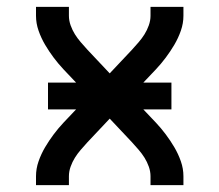

<svg xmlns="http://www.w3.org/2000/svg" viewBox="-20 -540 640 560"><path d="M85 0V-26Q85 -48 92.5 -69.5Q100 -91 111.5 -110.5Q123 -130 136.5 -148Q150 -166 165 -182L202 -221H120V-299H202L165 -338Q150 -354 136.5 -372Q123 -390 111.5 -409.5Q100 -429 92.5 -450.5Q85 -472 85 -494V-520H181V-494Q181 -480 186 -466Q191 -452 198.5 -440Q206 -428 215.5 -417Q225 -406 235 -395L300 -326L365 -395Q375 -406 384.5 -417Q394 -428 401.5 -440Q409 -452 414 -466Q419 -480 419 -494V-520H515V-494Q515 -472 507.5 -450.5Q500 -429 488.5 -409.5Q477 -390 463.5 -372Q450 -354 435 -338L398 -299H480V-221H398L435 -182Q450 -166 463.5 -148Q477 -130 488.5 -110.5Q500 -91 507.5 -69.5Q515 -48 515 -26V0H419V-26Q419 -40 414 -54Q409 -68 401.5 -80Q394 -92 384.5 -103Q375 -114 365 -125L300 -194L235 -125Q225 -114 215.5 -103Q206 -92 198.5 -80Q191 -68 186 -54Q181 -40 181 -26V0Z"/></svg>

Font: Zed Mono Medium Extended
Style: Regular
Weight: 500
Width: 7
Monospace: yes
Designer: Belleve Invis
Foundry: Belleve Invis
Version: Version 1.0.0; ttfautohint (v1.8.4)